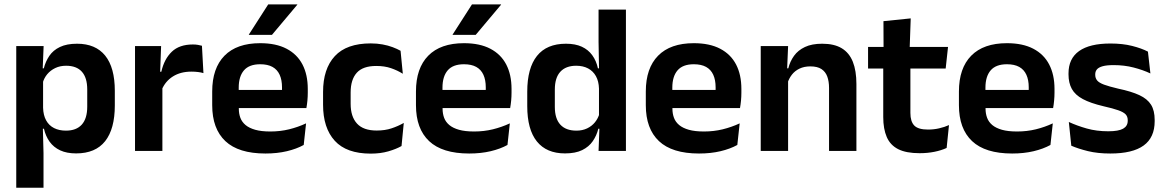

<svg xmlns="http://www.w3.org/2000/svg" viewBox="-20 -706 5446 898"><path d="M336 11.5Q292 11.5 261.5 -2.8Q231 -17 212.2 -43Q193.5 -69 185.5 -104H149L181.5 -202Q182.5 -167 195.8 -143Q209 -119 232.8 -107Q256.5 -95 288.5 -95Q337 -95 362.5 -123.2Q388 -151.5 388 -207V-287.5Q388 -342.5 363 -370.5Q338 -398.5 289 -398.5Q261 -398.5 238.5 -387.8Q216 -377 201 -359Q186 -341 179.5 -317.5L149.5 -386.5H185Q193 -418.5 210.8 -444.8Q228.5 -471 260.2 -486.2Q292 -501.5 340.5 -501.5Q427 -501.5 472 -445.8Q517 -390 517 -281V-213Q517 -103 471.8 -45.8Q426.5 11.5 336 11.5ZM56 172V-490.5H184L179 -366L181.5 -343.5V-147L180 -124L183.5 10.5V172Z M736 -285 703.5 -370.5H734.5Q748 -430 783.5 -464Q819 -498 882 -498Q895 -498 905.5 -496.2Q916 -494.5 924.5 -492L931.5 -364Q920.5 -367.5 906 -369.2Q891.5 -371 875.5 -371Q824.5 -371 788.8 -348.5Q753 -326 736 -285ZM611.5 0V-490.5H733.5L728 -340L739.5 -335.5V0Z M1221.5 12Q1095.5 12 1034 -46Q972.5 -104 972.5 -214V-278Q972.5 -387 1030 -445.5Q1087.5 -504 1197 -504Q1271 -504 1320.5 -478Q1370 -452 1394.8 -404.2Q1419.5 -356.5 1419.5 -290V-272.5Q1419.5 -254.5 1417.8 -235.8Q1416 -217 1413 -200.5H1297Q1298.5 -228 1298.8 -252.8Q1299 -277.5 1299 -297.5Q1299 -332 1288 -356.2Q1277 -380.5 1254.5 -393Q1232 -405.5 1197 -405.5Q1145.5 -405.5 1121 -377Q1096.5 -348.5 1096.5 -296V-250.5L1097 -236V-197.5Q1097 -174.5 1104.2 -155Q1111.5 -135.5 1128.5 -121.2Q1145.5 -107 1173.8 -99Q1202 -91 1244.5 -91Q1290.5 -91 1332.2 -101.2Q1374 -111.5 1411.5 -129L1400.5 -28Q1367 -9.5 1321.8 1.2Q1276.5 12 1221.5 12ZM1040.5 -200.5V-285.5H1387V-200.5ZM1234.5 -685.5H1370.5V-684L1252 -543H1144V-544.5Z M1714 12.5Q1600.5 12.5 1545.8 -47.5Q1491 -107.5 1491 -216V-276Q1491 -384 1546 -443.5Q1601 -503 1714 -503Q1743.5 -503 1769.2 -498.2Q1795 -493.5 1816.2 -485.5Q1837.5 -477.5 1853.5 -468.5L1864 -361Q1839.5 -376.5 1809.2 -387Q1779 -397.5 1739.5 -397.5Q1677.5 -397.5 1648.8 -365.8Q1620 -334 1620 -273.5V-220.5Q1620 -160.5 1649.8 -128Q1679.5 -95.5 1741.5 -95.5Q1781 -95.5 1811.5 -105.8Q1842 -116 1868.5 -131L1858 -23Q1833.5 -9 1796.5 1.8Q1759.5 12.5 1714 12.5Z M2174.5 12Q2048.5 12 1987 -46Q1925.5 -104 1925.5 -214V-278Q1925.5 -387 1983 -445.5Q2040.5 -504 2150 -504Q2224 -504 2273.5 -478Q2323 -452 2347.8 -404.2Q2372.5 -356.5 2372.5 -290V-272.5Q2372.5 -254.5 2370.8 -235.8Q2369 -217 2366 -200.5H2250Q2251.5 -228 2251.8 -252.8Q2252 -277.5 2252 -297.5Q2252 -332 2241 -356.2Q2230 -380.5 2207.5 -393Q2185 -405.5 2150 -405.5Q2098.5 -405.5 2074 -377Q2049.5 -348.5 2049.5 -296V-250.5L2050 -236V-197.5Q2050 -174.5 2057.2 -155Q2064.5 -135.5 2081.5 -121.2Q2098.5 -107 2126.8 -99Q2155 -91 2197.5 -91Q2243.5 -91 2285.2 -101.2Q2327 -111.5 2364.5 -129L2353.5 -28Q2320 -9.5 2274.8 1.2Q2229.5 12 2174.5 12ZM1993.5 -200.5V-285.5H2340V-200.5ZM2187.5 -685.5H2323.5V-684L2205 -543H2097V-544.5Z M2622.5 11.5Q2536 11.5 2491 -44.5Q2446 -100.5 2446 -209.5V-277Q2446 -387.5 2491.5 -444.5Q2537 -501.5 2627 -501.5Q2671 -501.5 2701.2 -487.5Q2731.5 -473.5 2750.2 -447.5Q2769 -421.5 2776.5 -386.5H2814L2781.5 -291.5Q2780.5 -326 2767.2 -349.8Q2754 -373.5 2730.5 -386Q2707 -398.5 2675 -398.5Q2626.5 -398.5 2600.8 -370.5Q2575 -342.5 2575 -287V-206Q2575 -151 2600.8 -123Q2626.5 -95 2676 -95Q2704 -95 2726 -105.5Q2748 -116 2762.8 -134.2Q2777.5 -152.5 2784 -175.5L2814.5 -104H2778.5Q2770.5 -72 2752.5 -45.8Q2734.5 -19.5 2703 -4Q2671.5 11.5 2622.5 11.5ZM2779.5 0 2784 -120 2781.5 -148.5V-349L2782 -369.5L2779.5 -510V-661H2907.5V0Z M3249.5 12Q3123.5 12 3062 -46Q3000.5 -104 3000.5 -214V-278Q3000.5 -387 3058 -445.5Q3115.5 -504 3225 -504Q3299 -504 3348.5 -478Q3398 -452 3422.8 -404.2Q3447.5 -356.5 3447.5 -290V-272.5Q3447.5 -254.5 3445.8 -235.8Q3444 -217 3441 -200.5H3325Q3326.5 -228 3326.8 -252.8Q3327 -277.5 3327 -297.5Q3327 -332 3316 -356.2Q3305 -380.5 3282.5 -393Q3260 -405.5 3225 -405.5Q3173.5 -405.5 3149 -377Q3124.5 -348.5 3124.5 -296V-250.5L3125 -236V-197.5Q3125 -174.5 3132.2 -155Q3139.5 -135.5 3156.5 -121.2Q3173.5 -107 3201.8 -99Q3230 -91 3272.5 -91Q3318.5 -91 3360.2 -101.2Q3402 -111.5 3439.5 -129L3428.5 -28Q3395 -9.5 3349.8 1.2Q3304.5 12 3249.5 12ZM3068.5 -200.5V-285.5H3415V-200.5Z M3857.5 0V-294.5Q3857.5 -325.5 3849.2 -348Q3841 -370.5 3822 -383Q3803 -395.5 3770 -395.5Q3741 -395.5 3719.2 -385Q3697.5 -374.5 3683.8 -356.8Q3670 -339 3663 -316.5L3643 -386.5H3667Q3675 -419 3693.8 -445Q3712.5 -471 3744.8 -486.2Q3777 -501.5 3825.5 -501.5Q3882 -501.5 3917 -480.2Q3952 -459 3968.8 -417Q3985.5 -375 3985.5 -313V0ZM3538 0V-490.5H3666L3661 -371L3666 -360.5V0Z M4281 10.5Q4218.5 10.5 4181.2 -8.2Q4144 -27 4127.5 -65Q4111 -103 4111 -158.5V-444.5H4238V-177.5Q4238 -137.5 4256.2 -118.8Q4274.5 -100 4320.5 -100Q4347.5 -100 4372.5 -105.8Q4397.5 -111.5 4418.5 -121L4407.5 -14Q4382.5 -2.5 4350.2 4Q4318 10.5 4281 10.5ZM4040 -385.5V-486.5H4414L4403 -385.5ZM4112.5 -477 4112 -607 4239.5 -620 4234.5 -477Z M4714 12Q4588 12 4526.5 -46Q4465 -104 4465 -214V-278Q4465 -387 4522.5 -445.5Q4580 -504 4689.5 -504Q4763.5 -504 4813 -478Q4862.5 -452 4887.2 -404.2Q4912 -356.5 4912 -290V-272.5Q4912 -254.5 4910.2 -235.8Q4908.5 -217 4905.5 -200.5H4789.5Q4791 -228 4791.2 -252.8Q4791.5 -277.5 4791.5 -297.5Q4791.5 -332 4780.5 -356.2Q4769.5 -380.5 4747 -393Q4724.5 -405.5 4689.5 -405.5Q4638 -405.5 4613.5 -377Q4589 -348.5 4589 -296V-250.5L4589.5 -236V-197.5Q4589.5 -174.5 4596.8 -155Q4604 -135.5 4621 -121.2Q4638 -107 4666.2 -99Q4694.5 -91 4737 -91Q4783 -91 4824.8 -101.2Q4866.5 -111.5 4904 -129L4893 -28Q4859.5 -9.5 4814.2 1.2Q4769 12 4714 12ZM4533 -200.5V-285.5H4879.5V-200.5Z M5173 12Q5114 12 5068.2 0.8Q5022.5 -10.5 4990.5 -24.5L4979 -135.5Q5017 -118 5062.8 -105Q5108.5 -92 5163.5 -92Q5211.5 -92 5233 -104.2Q5254.5 -116.5 5254.5 -141V-144Q5254.5 -160.5 5244.8 -171Q5235 -181.5 5210.5 -190.2Q5186 -199 5141.5 -209Q5080 -223.5 5044.2 -242.8Q5008.5 -262 4993 -290.2Q4977.5 -318.5 4977.5 -358V-362.5Q4977.5 -432 5027 -467.2Q5076.5 -502.5 5173.5 -502.5Q5231 -502.5 5275.2 -491.2Q5319.5 -480 5349 -464.5L5360.5 -362.5Q5325.5 -379 5282 -390.2Q5238.5 -401.5 5188.5 -401.5Q5156 -401.5 5137.2 -396.2Q5118.5 -391 5110.5 -381.5Q5102.5 -372 5102.5 -358.5V-356Q5102.5 -341 5111.2 -330Q5120 -319 5143.5 -310.2Q5167 -301.5 5209.5 -291.5Q5271.5 -278.5 5309 -261Q5346.5 -243.5 5363.5 -216.2Q5380.5 -189 5380.5 -145V-139Q5380.5 -63 5329 -25.5Q5277.5 12 5173 12Z"/></svg>

Font: Anek Latin SemiBold
Style: Regular
Weight: 600
Designer: Yesha Goshar
Foundry: Ek Type
Version: Version 1.003